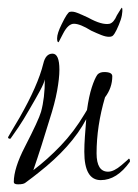

<svg xmlns="http://www.w3.org/2000/svg" viewBox="-20 -477 359 501"><path d="M27 4Q16 4 16 -2Q16 -38 45 -94Q81 -164 87 -185Q97 -221 97 -270Q95 -260 84.5 -240.5Q74 -221 57 -192Q41 -164 28.5 -145.5Q16 -127 8 -116Q8 -115 6 -115Q1 -115 1 -119Q1 -119 8.5 -132Q16 -145 31 -170Q79 -254 93 -311Q99 -337 117 -337Q135 -337 135 -295Q135 -273 129 -240Q123 -207 109 -164Q99 -131 88.5 -98Q78 -65 67 -33Q104 -61 138.5 -97Q173 -133 201 -180L207 -190Q212 -226 219.5 -249Q227 -272 234 -282Q240 -289 252 -289Q273 -289 273 -278Q273 -248 254 -223Q232 -148 232 -77Q232 -29 262 -29Q277 -29 297 -46Q317 -63 316 -63Q319 -63 319 -57V-55Q285 -7 243 -7Q200 -7 200 -81Q200 -99 201.5 -120Q203 -141 205 -166Q167 -94 80 -26Q75 -22 66 -15Q57 -8 46 0Q41 4 27 4ZM133 -367Q129 -366 129 -377Q129 -390 141 -414Q156 -445 162 -446Q170 -448 181.5 -443.5Q193 -439 210 -431Q246 -411 266 -415Q277 -418 285 -437Q297 -457 298 -457L299 -455Q300 -448 298 -437Q296 -426 290 -412Q278 -383 271 -382Q269 -381 264 -381Q256 -381 244.5 -385.5Q233 -390 218 -397Q189 -415 173 -415Q158 -415 145 -390Q133 -367 133 -367Z"/></svg>

Font: Ruthie
Style: Regular
Weight: 400
Designer: Robert E. Leuschke
Foundry: Robert E. Leuschke
Version: Version 1.012